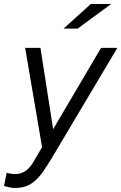

<svg xmlns="http://www.w3.org/2000/svg" viewBox="-57 -726 603 954"><path d="M0 0ZM107 82Q118 62 129.5 43.5Q141 25 152 5Q131 -119 110 -241.5Q89 -364 68 -488H144Q160 -386 175.5 -286Q191 -186 207 -84Q267 -186 326 -286Q385 -386 445 -488H526Q444 -350 363 -214Q282 -78 200 60Q177 98 157.5 126Q138 154 117.5 172Q97 190 73 199Q49 208 18 208Q5 208 -7 205.5Q-19 203 -37 198Q-34 181 -30.5 165.5Q-27 150 -24 133Q-9 136 0 137.5Q9 139 17 139Q46 139 68 124.5Q90 110 107 82ZM394 -706H495L329 -584H259Z"/></svg>

Font: Rosa Sans Light
Style: Italic
Weight: 300
Italic angle: -12°
Designer: Pentagram / MCKL
Foundry: Pentagram / MCKL
Version: Version 1.005;September 16, 2019;FontCreator 11.5.0.2425 64-